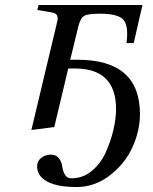

<svg xmlns="http://www.w3.org/2000/svg" viewBox="-20 -510 615 771"><path d="M106 12 210 -424Q218 -456 188 -460L130 -470L135 -490H552L517 -337H488Q497 -405 476 -430Q455 -455 381 -455Q334 -455 318.5 -446.5Q303 -438 294 -402L262 -270H292Q542 -270 542 -52Q542 15 512 81Q482 147 421.5 194Q361 241 287 241Q210 241 169.5 219Q129 197 129 158Q129 137 145.5 124Q162 111 184 111Q206 111 217 126Q228 141 230 158.5Q232 176 240.5 191Q249 206 267 206Q313 206 349 176Q385 146 405 101Q425 56 435.5 11Q446 -34 446 -72Q446 -235 281 -235H254L198 0Z"/></svg>

Font: Heuristica
Style: Italic
Weight: 400
Italic angle: -13°
Version: Version 1.0.2